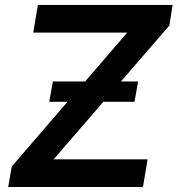

<svg xmlns="http://www.w3.org/2000/svg" viewBox="-20 -747 710 767"><path d="M12.8 0H551.1L569.6 -110.4H194.2L392.8 -340.2H517.4L531.6 -421.5H463.1L656.6 -645.2L669.7 -727.3H131.4L112.9 -616.8H488.3L320 -421.5H191.1L176.8 -340.2H249.6L27 -82Z"/></svg>

Font: Margiela Sans Semi Bold
Style: Italic
Weight: 600
Italic angle: -9.39999°
Designer: Stefan Endress, Andreas Faust
Version: Version 1.100;FEAKit 1.0